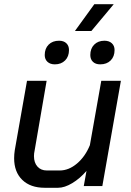

<svg xmlns="http://www.w3.org/2000/svg" viewBox="-20 -882 619 910"><path d="M47 -132Q47 -151 50 -170L108 -499H201L144 -168Q141 -155 141 -142Q141 -111 157.5 -92.5Q174 -74 202 -74H263Q306 -74 345 -107Q384 -140 406 -194L460 -499H553L465 0H377L390 -72Q359 -36 322.5 -14Q286 8 255 8H192Q124 8 85.5 -29.5Q47 -67 47 -132ZM427 -862H519L413 -735H335ZM192 -621Q192 -652 210.5 -670.5Q229 -689 260 -689Q282 -689 294.5 -677Q307 -665 307 -645Q307 -614 288.5 -595.5Q270 -577 240 -577Q218 -577 205 -589Q192 -601 192 -621ZM408 -621Q408 -652 426.5 -670.5Q445 -689 475 -689Q497 -689 510 -677Q523 -665 523 -645Q523 -614 504.5 -595.5Q486 -577 455 -577Q433 -577 420.5 -589Q408 -601 408 -621Z"/></svg>

Font: Bai Jamjuree Medium
Style: Italic
Weight: 500
Italic angle: -10°
Version: Version 1.000; ttfautohint (v1.6)